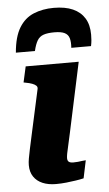

<svg xmlns="http://www.w3.org/2000/svg" viewBox="-56 -831 494 873"><g transform="rotate(-5 191.0 -394.5)"><path d="M223 -794Q172 -794 131 -777Q90 -760 65 -719Q40 -678 34 -606H121Q128 -636 138 -653Q148 -670 166.5 -676.5Q185 -683 216 -683Q247 -683 263 -675Q279 -667 284 -650Q289 -633 287 -606H377Q380 -620 381 -632.5Q382 -645 382 -658Q382 -703 363.5 -733Q345 -763 310 -778.5Q275 -794 223 -794ZM164 5Q129 5 103 -6Q77 -17 62.5 -38.5Q48 -60 48 -91Q48 -105 51 -122Q54 -139 59.5 -165Q65 -191 74 -232L118 -433Q120 -442 114 -448Q108 -454 96 -458.5Q84 -463 67 -466L57 -468L73 -540H315L247 -222Q240 -188 234.5 -165.5Q229 -143 226.5 -129Q224 -115 224 -108Q224 -96 230.5 -91Q237 -86 251 -86Q262 -86 272 -87Q282 -88 291.5 -89.5Q301 -91 308 -91L291 -10Q274 -6 254 -3Q234 0 211 2.5Q188 5 164 5Z"/></g></svg>

Font: Roboto Serif 20pt
Style: Bold Italic
Weight: 700
Italic angle: -10°
Version: Version 1.007